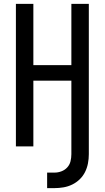

<svg xmlns="http://www.w3.org/2000/svg" viewBox="-20 -755 540 990"><path d="M223 215V135H261Q279 135 296.5 128.5Q314 122 326.5 108.5Q339 95 343.5 77Q348 59 348 40V-339H152V0H62V-735H152V-419H348V-735H438V40Q438 64 433.5 87.5Q429 111 418.5 132Q408 153 391 169.5Q374 186 352.5 196.5Q331 207 307.5 211Q284 215 261 215Z"/></svg>

Font: Iosevka SS18 Medium
Style: Regular
Weight: 500
Monospace: yes
Designer: Belleve Invis
Foundry: Belleve Invis
Version: Version 25.1.1; ttfautohint (v1.8.4)